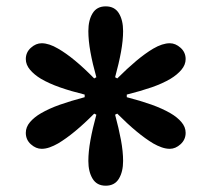

<svg xmlns="http://www.w3.org/2000/svg" viewBox="-20 -861 671 610"><path d="M315.9 -271Q287.6 -271 274.2 -293.2Q260.7 -315.4 260.7 -349.6Q260.7 -378.9 267.3 -415.5Q273.9 -452.1 286.1 -496.6L279.3 -500Q215.3 -435.5 164.6 -405.3Q150.9 -397.5 137.7 -392.8Q124.5 -388.2 112.3 -388.2Q94.2 -388.2 78.1 -402.6Q62 -417 62 -439Q62 -457.5 75.4 -473.1Q88.9 -488.8 109.9 -501Q135.7 -516.1 170.2 -528.3Q204.6 -540.5 249 -552.2V-560.5Q205.1 -571.3 170.4 -583.5Q135.7 -595.7 109.9 -610.8Q88.9 -623.5 75.4 -639.4Q62 -655.3 62 -673.3Q62 -694.8 78.1 -709.2Q94.2 -723.6 112.3 -723.6Q135.7 -723.6 164.6 -706.5Q214.8 -677.7 279.3 -611.8L286.1 -615.7Q273.9 -659.2 267.3 -695.8Q260.7 -732.4 260.7 -762.2Q260.7 -796.9 274.2 -818.8Q287.6 -840.8 315.9 -840.8Q344.2 -840.8 357.7 -818.8Q371.1 -796.9 371.1 -762.2Q371.1 -732.9 364.5 -696.5Q357.9 -660.2 345.7 -615.7L352.5 -611.8Q384.3 -643.6 412.8 -667.5Q441.4 -691.4 466.8 -706.5Q496.1 -723.6 519.5 -723.6Q537.6 -723.6 553.7 -709.2Q569.8 -694.8 569.8 -673.3Q569.8 -655.3 556.4 -639.4Q543 -623.5 522 -610.8Q496.6 -595.7 462.2 -583.7Q427.7 -571.8 382.8 -560.5V-552.2Q426.3 -541 461.2 -528.6Q496.1 -516.1 522 -501Q543 -488.8 556.4 -473.1Q569.8 -457.5 569.8 -439Q569.8 -417.5 553.7 -402.8Q537.6 -388.2 519.5 -388.2Q507.3 -388.2 493.9 -392.8Q480.5 -397.5 466.8 -405.3Q417 -435.1 352.5 -500L345.7 -496.6Q357.4 -453.1 364.3 -416.3Q371.1 -379.4 371.1 -349.6Q371.1 -315.4 357.7 -293.2Q344.2 -271 315.9 -271Z"/></svg>

Font: Pinar-DS3-FD Bold
Style: Regular
Weight: 700
Designer: Amin Abedi
Version: Version 3.000